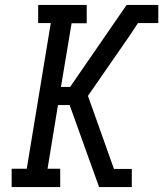

<svg xmlns="http://www.w3.org/2000/svg" viewBox="-20 -755 659 775"><path d="M27 0V-74H88L185 -662H134V-735H330V-661H269L226 -404H263L491 -735H619V-662H537L504 -612L335 -368L440 -73H512V0H380L261 -331H214L172 -74H223V0Z"/></svg>

Font: Iosevka Etoile Oblique
Style: Regular
Weight: 400
Italic angle: -9°
Designer: Belleve Invis
Foundry: Belleve Invis
Version: Version 15.5.2; ttfautohint (v1.8.4)